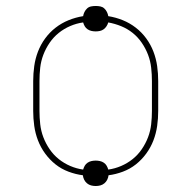

<svg xmlns="http://www.w3.org/2000/svg" viewBox="-20 -581 640 642"><path d="M300 41Q292 41 284.5 39Q277 37 271 32Q265 27 261.5 20Q258 13 257 5Q233 2 209 -7Q185 -16 165.5 -31.5Q146 -47 131 -67.5Q116 -88 107 -111.5Q98 -135 94.5 -160Q91 -185 91 -210V-310Q91 -335 94.5 -360Q98 -385 107 -408.5Q116 -432 131 -452.5Q146 -473 166 -488.5Q186 -504 209.5 -513.5Q233 -523 258 -527Q259 -534 262.5 -541Q266 -548 271.5 -553Q277 -558 284.5 -559.5Q292 -561 300 -561Q308 -561 315.5 -559.5Q323 -558 328.5 -553Q334 -548 337.5 -541Q341 -534 342 -527Q367 -523 390.5 -513.5Q414 -504 434 -488.5Q454 -473 469 -452.5Q484 -432 493 -408.5Q502 -385 505.5 -360Q509 -335 509 -310V-210Q509 -185 505.5 -160Q502 -135 493 -111.5Q484 -88 469 -67.5Q454 -47 434.5 -31.5Q415 -16 391 -7Q367 2 343 5Q342 13 338.5 20Q335 27 329 32Q323 37 315.5 39Q308 41 300 41ZM342 -14Q364 -17 385 -26Q406 -35 423.5 -49Q441 -63 454 -82Q467 -101 475 -122Q483 -143 485.5 -165.5Q488 -188 488 -210V-310Q488 -332 485.5 -354.5Q483 -377 475 -398Q467 -419 454 -438Q441 -457 423.5 -471Q406 -485 385 -493.5Q364 -502 342 -506Q340 -499 336 -493Q332 -487 326.5 -483Q321 -479 314 -477.5Q307 -476 300 -476Q293 -476 286 -477.5Q279 -479 273 -483Q267 -487 263.5 -493Q260 -499 258 -506Q236 -503 215 -494Q194 -485 176.5 -471Q159 -457 146 -438Q133 -419 125 -398Q117 -377 114.5 -355Q112 -333 112 -310V-210Q112 -188 114.5 -165.5Q117 -143 125 -122Q133 -101 146 -82Q159 -63 176.5 -49Q194 -35 215 -26Q236 -17 258 -14Q260 -21 263.5 -27Q267 -33 273 -37Q279 -41 286 -42.5Q293 -44 300 -44Q307 -44 314 -42.5Q321 -41 327 -37Q333 -33 336.5 -27Q340 -21 342 -14Z"/></svg>

Font: Zed Sans Thin Extended
Style: Regular
Weight: 100
Width: 7
Designer: Belleve Invis
Foundry: Belleve Invis
Version: Version 1.0.0; ttfautohint (v1.8.4)